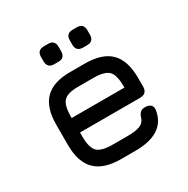

<svg xmlns="http://www.w3.org/2000/svg" viewBox="-156 -825 946 965"><g transform="rotate(-30 317.0 -342.5)"><path d="M164 -219V-195Q164 -130.5 187.5 -107.2Q211 -84 276 -84H358Q409 -84 433.5 -93.5Q458 -103 466 -127Q471.5 -146 481.2 -156Q491 -166 511 -166Q532 -166 543 -155Q554 -144 550 -123Q539 -61 491 -30.5Q443 0 358 0H276Q176.5 0 128.2 -48Q80 -96 80 -195V-311Q80 -412.5 128.2 -460.2Q176.5 -508 276 -507H358Q458 -507 506 -459.2Q554 -411.5 554 -311V-261Q554 -219 512 -219ZM276 -423Q211 -424 187.5 -400.5Q164 -377 164 -311V-303H470V-311Q470 -376.5 446.8 -399.8Q423.5 -423 358 -423ZM224 -581Q184 -581 184 -621V-646Q184 -685 224 -685H248Q286 -685 286 -646V-621Q286 -581 248 -581ZM391 -581Q351 -581 351 -621V-646Q351 -685 391 -685H415Q453 -685 453 -646V-621Q453 -581 415 -581Z"/></g></svg>

Font: Jura Light
Style: Bold
Weight: 700
Version: Version 5.104